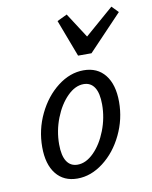

<svg xmlns="http://www.w3.org/2000/svg" viewBox="-78 -724 629 795"><g transform="rotate(-10 236.0 -326.5)"><path d="M62.1 -141.9Q62.1 -215.3 93.5 -280.6Q125 -346 176.6 -385.9Q228.2 -425.8 285.5 -425.8Q343.5 -425.8 375.8 -385.1Q408.1 -344.4 408.1 -271.8Q408.1 -199.2 376.6 -133.9Q345.2 -68.5 293.1 -28.6Q241.1 11.3 183.9 11.3Q126.6 11.3 94.4 -29Q62.1 -69.4 62.1 -141.9ZM337.1 -273.4Q337.1 -321 321.4 -345.2Q305.6 -369.4 275.8 -369.4Q240.3 -369.4 207.3 -336.3Q174.2 -303.2 153.6 -250.4Q133.1 -197.6 133.1 -141.1Q133.1 -93.5 148.8 -69.4Q164.5 -45.2 194.4 -45.2Q229.8 -45.2 262.9 -78.2Q296 -111.3 316.5 -164.1Q337.1 -216.9 337.1 -273.4ZM471.8 -637.9 330.6 -489.5H274.2L215.3 -645.2L257.3 -665.3L339.5 -537.9L294.4 -534.7L445.2 -665.3Z"/></g></svg>

Font: Playfair Micro SmCond SmLight
Style: Italic
Weight: 360
Width: 4
Italic angle: -15.6°
Designer: Claus Eggers Sørensen
Foundry: Claus Eggers Sørensen
Version: Version 2.203;Glyphs 3.3 (3326)